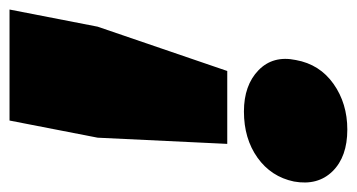

<svg xmlns="http://www.w3.org/2000/svg" viewBox="-219 -432 749 403"><g transform="rotate(90 155.5 -230.5)"><path d="M256 -333 243 -61 207 124H-26L10 -61L103 -333ZM226 -585Q283 -585 313.5 -554Q344 -523 335 -473Q325 -425 285 -396.5Q245 -368 188 -368Q133 -368 101.5 -398.5Q70 -429 80 -477Q89 -527 130 -556Q171 -585 226 -585Z"/></g></svg>

Font: REM Black
Style: Italic
Weight: 900
Italic angle: -11°
Designer: Octavio Pardo
Foundry: Ashler Design
Version: Version 1.005;gftools[0.9.28]